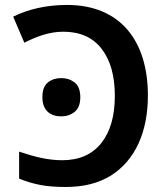

<svg xmlns="http://www.w3.org/2000/svg" viewBox="-20 -744 675 774"><path d="M245.1 9.8C317.9 9.8 378.4 -5.9 427.7 -36.6C525.4 -98.6 576.2 -212.4 576.2 -358.9C576.2 -578.6 465.8 -724.1 250 -724.1C167.5 -724.1 91.8 -706.5 33.2 -676.8L78.1 -571.8C123 -594.7 176.3 -616.2 234.9 -616.2C302.2 -616.2 354 -593.3 389.6 -547.4C425.3 -501 442.9 -438 442.9 -357.9C442.9 -276.4 424.8 -212.9 388.2 -167C351.6 -121.1 298.8 -98.1 231 -98.1C172.4 -98.1 119.6 -111.8 57.1 -132.8V-23.9C86.4 -11.7 115.7 -3.4 144.5 2C173.3 7.3 207 9.8 245.1 9.8ZM150.9 -352.1C150.9 -297.4 184.1 -274.9 227.1 -274.9C247.6 -274.9 265.6 -280.8 280.8 -293C295.9 -305.2 303.7 -324.7 303.7 -352.1C303.7 -379.9 295.9 -399.9 280.8 -411.6C265.6 -423.3 247.6 -429.2 227.1 -429.2C205.6 -429.2 187.5 -423.3 172.9 -411.6C158.2 -399.9 150.9 -379.9 150.9 -352.1Z"/></svg>

Font: Noto Reveo Sans
Style: Regular
Weight: 600
Designer: Monotype Design Team
Foundry: Monotype Imaging Inc.
Version: Version 2.007